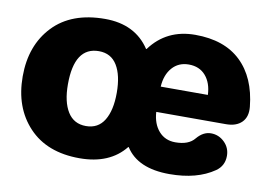

<svg xmlns="http://www.w3.org/2000/svg" viewBox="-66 -661 1088 778"><g transform="rotate(10 478.5 -272.0)"><path d="M303 15Q169 15 94 -64.5Q19 -144 19 -272Q19 -400 94.5 -479.5Q170 -559 308 -559Q432 -559 492 -468H494Q561 -559 679 -559Q799 -559 867 -494Q935 -429 947 -310Q951 -269 928.5 -246.5Q906 -224 864 -224H577Q580 -175 606 -145.5Q632 -116 674 -116Q729 -116 753 -146Q779 -177 811 -177Q843 -177 866.5 -154Q890 -131 890 -98Q890 -57 857 -34Q786 15 673 15Q542 15 492 -64H490Q427 15 303 15ZM577 -328H771Q769 -377 743.5 -406.5Q718 -436 674 -436Q632 -436 606 -406.5Q580 -377 577 -328ZM306 -426Q205 -426 205 -272Q205 -200 230.5 -159Q256 -118 306 -118Q356 -118 381 -159Q406 -200 406 -272Q406 -344 381 -385Q356 -426 306 -426Z"/></g></svg>

Font: Jellee Roman
Style: Regular
Weight: 400
Designer: Alfredo Marco Pradil
Foundry: Alfredo Marco Pradil
Version: Version 1.016;PS 001.016;hotconv 1.0.88;makeotf.lib2.5.64775